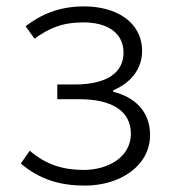

<svg xmlns="http://www.w3.org/2000/svg" viewBox="-20 -567 535 600"><path d="M245 13C357 13 449 -50 449 -145C449 -223 396 -265 334 -280V-285C389 -308 424 -352 424 -407C424 -500 341 -547 243 -547C163 -547 107 -521 60 -485L88 -446C132 -478 173 -497 241 -497C312 -497 366 -467 366 -402C366 -341 315 -303 214 -303H159V-257H228C330 -257 389 -220 389 -149C389 -79 322 -36 241 -36C180 -36 125 -51 73 -96L45 -56C105 -5 170 13 245 13Z"/></svg>

Font: Noto Sans Japanese Light
Style: Regular
Weight: 300
Designer: Ryoko NISHIZUKA (kana & ideographs); Paul D. Hunt (Latin, Greek & Cyrillic); Wenlong ZHANG (bopomofo); Sandoll Communica
Foundry: Adobe Systems Incorporated
Version: Version 1.000;PS 1;hotconv 1.0.78;makeotf.lib2.5.61930